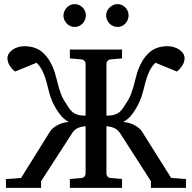

<svg xmlns="http://www.w3.org/2000/svg" viewBox="-20 -911 931 931"><path d="M711.9 0V-32.2L563 -264.2Q551.8 -281.2 535.6 -289.3Q519.5 -297.4 496.1 -298.8V-68.8Q496.1 -62 501.2 -55.4Q506.3 -48.8 517.1 -47.9L571.8 -43V0H318.8V-43L374 -47.9Q384.8 -48.8 389.9 -55.4Q395 -62 395 -68.8V-298.8Q371.6 -297.4 355.5 -289.3Q339.4 -281.2 329.1 -264.2L179.2 -32.2V0H8.8V-43L82 -47.9L221.2 -271Q227.1 -281.2 237.1 -289.8Q247.1 -298.3 259.5 -304.7Q272 -311 285.9 -314.9Q299.8 -318.8 314 -319.8Q290.5 -330.6 270.5 -356.7Q250.5 -382.8 234.9 -416Q223.6 -440.9 217.5 -466.6Q211.4 -492.2 204.6 -516.8Q197.8 -541.5 187.3 -564.2Q176.8 -586.9 157.2 -606.9L53.2 -564Q35.6 -578.1 25.9 -595Q16.1 -611.8 16.1 -628.9Q16.1 -640.1 22.5 -650.6Q28.8 -661.1 39.8 -669.2Q50.8 -677.2 66.2 -682.1Q81.5 -687 99.1 -687Q124.5 -687 148.7 -679Q172.9 -670.9 190.9 -652.8Q209 -635.3 220.5 -616Q231.9 -596.7 239.5 -576.9Q247.1 -557.1 252 -536.9Q256.8 -516.6 262.5 -496.3Q268.1 -476.1 275.1 -456.5Q282.2 -437 293.9 -418.9Q304.2 -403.3 312 -390.9Q319.8 -378.4 330.1 -369.1Q340.3 -359.9 355.5 -355Q370.6 -350.1 395 -350.1V-602.1Q395 -608.9 389.9 -615.5Q384.8 -622.1 374 -623L318.8 -627.9V-670.9H571.8V-627.9L517.1 -623Q506.3 -622.1 501.2 -615.5Q496.1 -608.9 496.1 -602.1V-350.1Q521 -350.1 535.9 -355Q550.8 -359.9 561 -369.1Q571.3 -378.4 579.1 -390.9Q586.9 -403.3 597.2 -418.9Q608.9 -437 616 -456.5Q623 -476.1 628.7 -496.3Q634.3 -516.6 639.2 -536.9Q644 -557.1 651.6 -576.9Q659.2 -596.7 670.7 -616Q682.1 -635.3 700.2 -652.8Q718.3 -670.9 742.2 -679Q766.1 -687 792 -687Q809.6 -687 824.7 -682.1Q839.8 -677.2 851.1 -669.2Q862.3 -661.1 868.7 -650.6Q875 -640.1 875 -628.9Q875 -611.8 865 -595Q855 -578.1 837.9 -564L733.9 -606.9Q713.9 -586.9 703.6 -564.2Q693.4 -541.5 686.5 -516.8Q679.7 -492.2 673.3 -466.6Q667 -440.9 655.8 -416Q640.1 -382.8 620.4 -356.7Q600.6 -330.6 577.1 -319.8Q590.8 -318.8 604.7 -314.9Q618.7 -311 631.1 -304.7Q643.6 -298.3 653.8 -289.8Q664.1 -281.2 669.9 -271L810.1 -47.9L881.8 -43V0ZM396.5 -836.4Q396.5 -825.2 392.1 -814.9Q387.7 -804.7 380.4 -796.9Q373 -789.1 363 -784.7Q353 -780.3 341.8 -780.3Q330.6 -780.3 320.8 -784.7Q311 -789.1 303.7 -796.9Q296.4 -804.7 292 -814.5Q287.6 -824.2 287.6 -835.4Q287.6 -846.2 292 -856.2Q296.4 -866.2 303.7 -874Q311 -881.8 320.8 -886.5Q330.6 -891.1 341.8 -891.1Q353 -891.1 363 -886.7Q373 -882.3 380.4 -875Q387.7 -867.7 392.1 -857.7Q396.5 -847.7 396.5 -836.4ZM603.5 -836.4Q603.5 -825.2 599.4 -814.9Q595.2 -804.7 587.9 -796.9Q580.6 -789.1 570.8 -784.7Q561 -780.3 549.8 -780.3Q538.6 -780.3 528.6 -784.7Q518.6 -789.1 511 -796.9Q503.4 -804.7 499 -814.9Q494.6 -825.2 494.6 -836.4Q494.6 -846.7 499 -856.7Q503.4 -866.7 511.2 -874.3Q519 -881.8 528.8 -886.5Q538.6 -891.1 549.8 -891.1Q561 -891.1 570.8 -886.7Q580.6 -882.3 587.9 -874.8Q595.2 -867.2 599.4 -857.2Q603.5 -847.2 603.5 -836.4Z"/></svg>

Font: Charis SIL CyrE
Style: Regular
Weight: 400
Foundry: SIL International
Version: Version 5.000